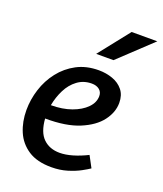

<svg xmlns="http://www.w3.org/2000/svg" viewBox="-138 -824 786 928"><g transform="rotate(20 255.0 -360.5)"><path d="M293 -506Q331 -506 364.5 -494Q398 -482 418.5 -456.5Q439 -431 439 -391Q439 -343 405.5 -298.5Q372 -254 303.5 -225.5Q235 -197 128 -198Q133 -129 165.5 -97.5Q198 -66 250 -66Q280 -66 316 -76.5Q352 -87 390 -106L421 -48Q408 -39 381.5 -24.5Q355 -10 317.5 1.5Q280 13 236 13Q162 13 116.5 -17Q71 -47 50 -96.5Q29 -146 29 -206Q29 -260 46 -313.5Q63 -367 97 -410.5Q131 -454 180 -480Q229 -506 293 -506ZM283 -434Q241 -434 209.5 -410.5Q178 -387 159 -349Q140 -311 132 -268Q191 -268 237 -284.5Q283 -301 310 -328.5Q337 -356 337 -389Q337 -410 322 -422Q307 -434 283 -434ZM378 -734H510L342 -576H253Z"/></g></svg>

Font: Rosario SemiBold
Style: Italic
Weight: 600
Italic angle: -8.05°
Designer: Hector Gatti
Foundry: Omnibus Type
Version: Version 1.101; ttfautohint (v1.8.1.43-b0c9)